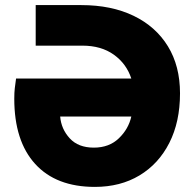

<svg xmlns="http://www.w3.org/2000/svg" viewBox="-20 -720 742 753"><path d="M352 13Q200 13 118 -77Q36 -167 36 -333Q36 -357 38 -374Q40 -391 43 -412H495Q476 -470 426.5 -505.5Q377 -541 303 -541H120V-700H299Q417 -700 504 -658Q591 -616 638.5 -538.5Q686 -461 686 -354Q686 -242 644 -159.5Q602 -77 527 -32Q452 13 352 13ZM348 -141Q408 -141 446 -177.5Q484 -214 495 -263H216Q220 -214 253.5 -177.5Q287 -141 348 -141Z"/></svg>

Font: MuseoModerno ExtraBold
Style: Regular
Weight: 800
Designer: Pablo Cosgaya, Héctor Gatti, Marcela Romero, and the Authors of The MuseoModerno Project.
Foundry: Omnibus-Type Team
Version: Version 1.001